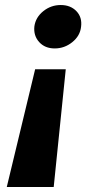

<svg xmlns="http://www.w3.org/2000/svg" viewBox="-20 -515 373 765"><path d="M194 230 242 -239H120L7 230ZM303 -408Q308 -446 284.5 -470.5Q261 -495 222 -495Q183 -495 152.5 -470.5Q122 -446 117 -410Q113 -373 136 -347.5Q159 -322 198 -322Q237 -322 268 -347Q299 -372 303 -408Z"/></svg>

Font: Jost* 700 Bold Italic
Style: Bold Italic
Weight: 700
Italic angle: -10°
Version: Version 3.200; ttfautohint (v0.97) -l 8 -r 50 -G 200 -x 14 -